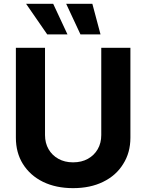

<svg xmlns="http://www.w3.org/2000/svg" viewBox="-20 -979 769 1010"><path d="M512.7 -727.5Q550.8 -727.5 666 -727.5Q666 -609.4 666 -254.9Q666 -175.8 627.9 -116.2Q590.8 -55.7 522.5 -22.5Q455.1 10.7 364.3 10.7Q274.4 10.7 206.1 -22.5Q138.7 -55.7 100.6 -116.2Q63.5 -175.8 63.5 -254.9Q63.5 -412.1 63.5 -727.5Q101.6 -727.5 216.8 -727.5Q216.8 -612.3 216.8 -268.6Q216.8 -226.6 235.4 -194.3Q253.9 -162.1 287.1 -143.6Q320.3 -125 364.3 -125Q409.2 -125 442.4 -143.6Q475.6 -162.1 494.1 -194.3Q512.7 -226.6 512.7 -268.6Q512.7 -420.9 512.7 -727.5ZM228.5 -797.9Q200.2 -837.9 117.2 -959Q153.3 -959 259.8 -959Q278.3 -918.9 335 -797.9Q308.6 -797.9 228.5 -797.9ZM403.3 -797.9Q384.8 -837.9 328.1 -959Q362.3 -959 465.8 -959Q476.6 -918.9 508.8 -797.9Q482.4 -797.9 403.3 -797.9Z"/></svg>

Font: DeepSea
Style: Bold
Weight: 700
Designer: Stem
Version: Version 3.019;git-0a5106e0b